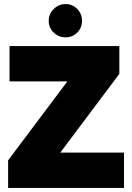

<svg xmlns="http://www.w3.org/2000/svg" viewBox="-20 -926 651 946"><path d="M220 -823Q220 -857 244.5 -881.5Q269 -906 303 -906Q337 -906 360.5 -882Q384 -858 384 -823Q384 -789 360.5 -765.5Q337 -742 303 -742Q269 -742 244.5 -765.5Q220 -789 220 -823ZM20 -136 312 -525H27V-699H568V-562L277 -174H591V0H20Z"/></svg>

Font: Prompt ExtraBold
Style: Regular
Weight: 800
Designer: Katatrad Team
Foundry: CadsonDemak
Version: Version 1.001